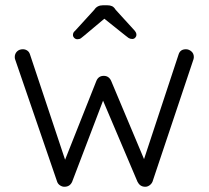

<svg xmlns="http://www.w3.org/2000/svg" viewBox="-20 -709 792 729"><path d="M686 -522Q697 -522 706.5 -514Q716 -506 716 -492Q716 -489 715 -485Q714 -481 713 -479L559 -19Q555 -10 546.5 -4.5Q538 1 529 0Q511 -1 502 -19L361 -351L379 -347L254 -19Q246 -1 227 0Q218 1 209 -4.5Q200 -10 197 -19L39 -479Q36 -486 36 -492Q36 -505 44.5 -513.5Q53 -522 67 -522Q76 -522 83.5 -517Q91 -512 94 -502L236 -76L217 -77L346 -402Q354 -421 374 -421Q384 -421 391 -416Q398 -411 402 -402L539 -76L517 -75L658 -502Q664 -522 686 -522ZM387 -647 300 -574Q293 -568 287.5 -564Q282 -560 274 -560Q267 -560 262 -565Q257 -570 257 -576Q257 -580 258.5 -584Q260 -588 265 -592L338 -672Q349 -689 371 -689H387Q398 -689 405.5 -685.5Q413 -682 419 -672L491 -593Q495 -588 496.5 -584.5Q498 -581 498 -576Q498 -571 493.5 -566Q489 -561 482 -561Q474 -561 468 -565Q462 -569 455 -575L366 -646Z"/></svg>

Font: zvoove
Style: Regular
Weight: 400
Designer: Vernon Adams (Nunito) & Andrew Paglinawan (Quicksand)
Foundry: zvoove
Version: Version 3.006